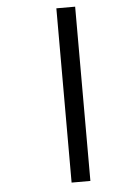

<svg xmlns="http://www.w3.org/2000/svg" viewBox="-55 -777 514 855"><g transform="rotate(-5 202.0 -349.5)"><path d="M314 -739V40H230V-739Z"/></g></svg>

Font: FiraGOUPP
Style: Medium
Weight: 400
Designer: bBox Type
Foundry: bBox Type GmbH
Version: Version 1.001